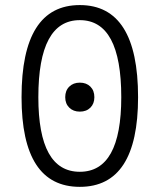

<svg xmlns="http://www.w3.org/2000/svg" viewBox="-20 -723 626 753"><path d="M293 9.8Q64.5 9.8 64.5 -341.8Q64.5 -703.1 293 -703.1Q521.5 -703.1 521.5 -341.8Q521.5 9.8 293 9.8ZM293 -49.3Q455.6 -49.3 455.6 -341.8Q455.6 -644 293 -644Q130.4 -644 130.4 -341.8Q130.4 -49.3 293 -49.3ZM293 -285.2Q267.6 -285.2 251.7 -300.8Q235.8 -316.4 235.8 -341.8Q235.8 -367.7 251.7 -383.3Q267.6 -398.9 293 -398.9Q318.8 -398.9 334.5 -383.3Q350.1 -367.7 350.1 -341.8Q350.1 -316.4 334.5 -300.8Q318.8 -285.2 293 -285.2Z"/></svg>

Font: Cascadia Mono PL Light
Style: Regular
Weight: 300
Monospace: yes
Designer: Aaron Bell
Foundry: Saja Typeworks
Version: Version 2404.023; ttfautohint (v1.8.4)